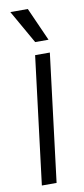

<svg xmlns="http://www.w3.org/2000/svg" viewBox="-86 -776 353 809"><g transform="rotate(-10 90.0 -371.5)"><path d="M24.9 0H87.9L155.3 -545.9H92.3ZM21 -742.7 102.1 -600.1H159.2L95.7 -742.7Z"/></g></svg>

Font: Guggenheim Sans Display Light
Style: Italic
Weight: 300
Italic angle: -7°
Designer: Modified by Tom Baber under direction of Pentagram Design 2023
Foundry: rsms
Version: Version 1.001;Glyphs 3.1.2 (3151)